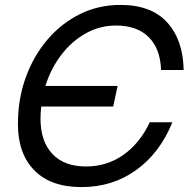

<svg xmlns="http://www.w3.org/2000/svg" viewBox="-20 -746 768 782"><path d="M312 16Q187 16 120 -52Q53 -120 53 -241Q53 -343 85 -431Q117 -519 174 -585.5Q231 -652 306.5 -689Q382 -726 470 -726Q597 -726 661.5 -654Q726 -582 728 -461H636Q633 -548 585.5 -595Q538 -642 452 -642Q387 -642 330 -610.5Q273 -579 230 -523Q187 -467 165 -396H459L441 -312H148Q145 -287 145 -262Q145 -171 193 -119.5Q241 -68 330 -68Q416 -68 483 -115.5Q550 -163 590 -248H682Q632 -124 535.5 -54Q439 16 312 16Z"/></svg>

Font: Geist Regular
Style: Italic
Weight: 400
Italic angle: -12°
Designer: Basement.studio, Andrés Briganti, Mateo Zaragoza
Foundry: Basement.studio, Vercel, Andrés Briganti, Guido Ferreyra, Mateo Zaragoza
Version: Version 1.500; ttfautohint (v1.8.4.7-5d5b)